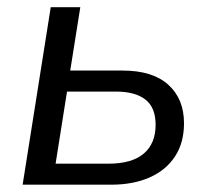

<svg xmlns="http://www.w3.org/2000/svg" viewBox="-20 -506 577 526"><path d="M42 0 119 -486.3H200L172.4 -312.7H315.9Q398.2 -312.7 441.1 -273.8Q484.1 -234.9 484.1 -168.4Q484.1 -115.2 459.7 -77.8Q435.4 -40.4 390.6 -20.2Q345.7 0 283.8 0ZM132.3 -57.6H277.1Q341.2 -57.6 373.7 -85.1Q406.3 -112.7 406.3 -164.1Q406.3 -211.7 378.2 -233.4Q350.2 -255.1 297.7 -255.1H163.6Z"/></svg>

Font: Nunito Sans 12pt ExtraLight
Style: Italic
Weight: 200
Italic angle: -9°
Designer: Vernon Adams
Foundry: Vernon Adams
Version: Version 3.101;gftools[0.9.27]